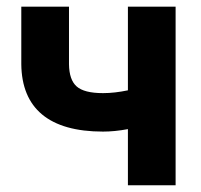

<svg xmlns="http://www.w3.org/2000/svg" viewBox="-20 -548 594 568"><path d="M499.5 -528.3H358.4V-280.8C332.5 -275.4 308.1 -272.5 284.7 -272.5C247.1 -272.5 221.2 -279.3 206.5 -292.5C191.9 -305.7 184.6 -327.1 184.1 -357.9V-528.3H43V-357.9C44.4 -227.5 125 -158.7 284.7 -158.7C307.6 -158.7 332 -161.1 358.4 -166V0H499.5Z"/></svg>

Font: Roboto
Style: Bold
Weight: 700
Designer: Google
Version: Version 2.137; 2017